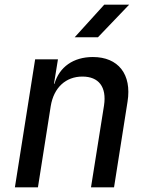

<svg xmlns="http://www.w3.org/2000/svg" viewBox="-20 -805 640 825"><path d="M301 -645H401L535 -785H428ZM44 0H143L198 -349C211 -429 263 -476 334 -476C404 -476 439 -432 427 -352L371 0H470L528 -368C547 -486 488 -560 379 -560C295 -560 235 -517 214 -445H212L229 -550H131Z"/></svg>

Font: JetBrains Mono Medium
Style: Italic
Weight: 436
Italic angle: -9°
Monospace: yes
Designer: Philipp Nurullin, Konstantin Bulenkov
Foundry: JetBrains
Version: Version 2.305